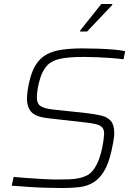

<svg xmlns="http://www.w3.org/2000/svg" viewBox="-20 -940 677 968"><path d="M295 8Q253 8 207.5 6.5Q162 5 118.5 2Q75 -1 39 -4L49 -48Q82 -45 122 -42Q162 -39 201 -37Q240 -35 269 -35Q304 -35 330.5 -36Q357 -37 379.5 -42Q402 -47 423 -58Q441 -69 455.5 -90.5Q470 -112 479.5 -138.5Q489 -165 494.5 -191.5Q500 -218 502.5 -238Q505 -258 505 -266Q505 -287 495 -298Q485 -309 462 -314.5Q439 -320 398 -324L222 -344Q159 -351 137.5 -376Q116 -401 116 -440Q116 -459 119 -481Q122 -503 128 -529Q140 -582 161.5 -615Q183 -648 215 -665.5Q247 -683 292.5 -689.5Q338 -696 397 -696Q437 -696 477.5 -694.5Q518 -693 553.5 -690Q589 -687 611 -682L603 -641Q575 -645 540.5 -647.5Q506 -650 470.5 -651.5Q435 -653 403 -653Q363 -653 332 -650.5Q301 -648 278.5 -642.5Q256 -637 238 -626Q220 -616 206 -595Q192 -574 183.5 -548Q175 -522 170.5 -496Q166 -470 166 -448Q166 -418 184 -405.5Q202 -393 246 -388L414 -370Q458 -365 490 -357.5Q522 -350 539 -330Q556 -310 556 -269Q556 -257 554 -243Q552 -229 549 -213.5Q546 -198 542 -179Q527 -113 503.5 -75Q480 -37 449 -19Q418 -1 379.5 3.5Q341 8 295 8ZM384 -781V-786L491 -920H546V-915L419 -781Z"/></svg>

Font: Saira Thin ExtraLight
Style: Italic
Weight: 250
Italic angle: -12°
Version: Version 1.101